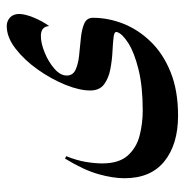

<svg xmlns="http://www.w3.org/2000/svg" viewBox="-10 -348 525 544"><g transform="rotate(-90 252.0 -75.5)"><path d="M450.7 -318.4Q464.8 -318.4 474.9 -309.1Q484.9 -299.8 484.9 -283.2Q484.9 -267.1 474.9 -242.4Q464.8 -217.8 450.7 -198.2Q449.2 -221.7 422.4 -221.7Q401.9 -221.7 375.5 -210.9Q349.1 -200.2 329.8 -183.3Q310.5 -166.5 310.5 -148.4Q310.5 -130.9 327.1 -123.3Q343.8 -115.7 367.9 -113.3Q392.1 -110.8 416.5 -108.4Q440.9 -106 457.5 -98.9Q474.1 -91.8 474.1 -74.2Q474.1 -30.8 457.3 12Q440.4 54.7 406.2 89.8Q372.1 125 319.8 146Q267.6 167 196.8 167Q115.7 167 67.6 128.4Q19.5 89.8 19.5 15.1Q19.5 -17.6 31.2 -59.1Q43 -100.6 75.2 -153.3L82 -149.9Q69.8 -119.6 65.7 -94Q61.5 -68.4 61.5 -47.9Q61.5 -0.5 83.7 24.4Q106 49.3 140.4 58.1Q174.8 66.9 211.4 66.9Q279.8 66.9 327.9 54.9Q376 43 402.6 25.9Q429.2 8.8 433.6 -5.9Q436 -13.7 419.9 -15.6Q403.8 -17.6 378.9 -18.8Q354 -20 328.4 -24.9Q302.7 -29.8 285.4 -42.7Q268.1 -55.7 268.1 -82Q268.1 -112.3 284.4 -152.6Q300.8 -192.9 327.6 -230.7Q354.5 -268.6 386.7 -293.5Q418.9 -318.4 450.7 -318.4Z"/></g></svg>

Font: Lateef Medium
Style: Regular
Weight: 500
Designer: SIL International
Foundry: SIL International
Version: Version 4.200